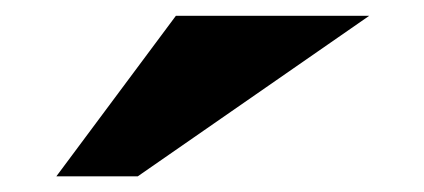

<svg xmlns="http://www.w3.org/2000/svg" viewBox="-20 -813 536 243"><path d="M202.6 -793H447.3L154.3 -589.8H51.3Z"/></svg>

Font: Goblin One
Style: Regular
Weight: 400
Designer: Riccardo De Franceschi
Foundry: Sorkin Type Co.
Version: Version 1.001